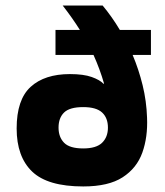

<svg xmlns="http://www.w3.org/2000/svg" viewBox="-20 -672 594 692"><path d="M510 -248Q513 -178 493 -122Q473 -66 422 -33Q371 0 280 0Q152 0 96 -53.5Q40 -107 40 -209Q40 -313 90.5 -359Q141 -405 232 -405Q281 -405 310.5 -394.5Q340 -384 353 -370L355 -371Q340 -423 317 -474H180V-564H268Q241 -607 206 -652H350Q384 -611 412 -564H524V-474H458Q480 -422 494 -365Q508 -308 510 -248ZM280 -137Q327 -137 348 -157.5Q369 -178 369 -212Q369 -247 348 -266.5Q327 -286 280 -286Q231 -286 211 -266.5Q191 -247 191 -212Q191 -178 211 -157.5Q231 -137 280 -137Z"/></svg>

Font: Bakbak One
Style: Regular
Weight: 400
Designer: Saumya Kishore and Sanchit Sawaria
Foundry: A Good Feeling
Version: Version 1.003; ttfautohint (v1.8.3)